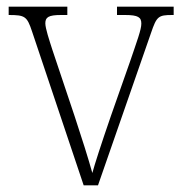

<svg xmlns="http://www.w3.org/2000/svg" viewBox="-20 -556 547 576"><path d="M76 -462 231 0H274L433 -457C450 -507 455 -511 497 -511H501V-536H331V-511H355C395 -511 404 -504 404 -485C404 -467 391 -433 370 -371L313 -209C283 -122 264 -63 257 -37C247 -74 223 -150 204 -207L137 -407C128 -435 116 -471 116 -486C116 -504 125 -511 163 -511H182V-536H6V-511C55 -511 61 -507 76 -462Z"/></svg>

Font: Noto Serif Thai SemiCondensed ExtraLight
Style: Regular
Weight: 200
Width: 4
Designer: Monotype Design Team
Foundry: Monotype Imaging Inc.
Version: Version 2.002